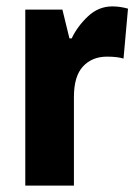

<svg xmlns="http://www.w3.org/2000/svg" viewBox="-20 -580 429 600"><path d="M331 -560Q355 -560 380 -553L366 -397Q356 -400 343.5 -401.5Q331 -403 314 -403Q268 -403 239.5 -372.5Q211 -342 211 -277V0H59V-550H175L197 -460H204Q222 -498 255 -529Q288 -560 331 -560Z"/></svg>

Font: Noto Sans Lao UI Cond ExtBd
Style: Regular
Weight: 800
Width: 3
Designer: Monotype Design Team
Foundry: Monotype Imaging Inc.
Version: Version 2.000; ttfautohint (v1.8.4.7-5d5b)